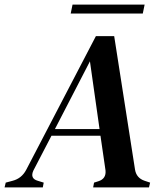

<svg xmlns="http://www.w3.org/2000/svg" viewBox="-42 -819 716 839"><path d="M-22 0 -17 -21 13 -29Q52 -39 72 -76L377 -661H457L548 -78Q554 -41 590 -29L614 -21L609 0H365L369 -21L388 -27Q423 -38 419 -75L397 -226H183L104 -74Q88 -39 123 -29L149 -21L145 0ZM351 -551 198 -255H393ZM267 -760 275 -799H590L582 -760Z"/></svg>

Font: DM Serif Text
Style: Italic
Weight: 400
Italic angle: -12°
Designer: Colophon Foundry, Frank Grießhammer
Foundry: Colophon Foundry
Version: Version 5.100; ttfautohint (v1.8.2)